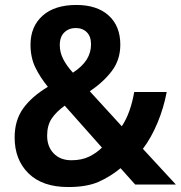

<svg xmlns="http://www.w3.org/2000/svg" viewBox="-20 -744 729 774"><path d="M288 -724Q371 -724 418 -681.5Q465 -639 465 -564Q465 -503 431 -458Q397 -413 342 -376L471 -235Q489 -262 501.5 -297Q514 -332 521 -373H652Q640 -309 615 -249Q590 -189 556 -144L689 0H525L466 -66Q425 -32 377.5 -11Q330 10 255 10Q151 10 95 -45Q39 -100 39 -190Q39 -259 73.5 -307Q108 -355 173 -394Q142 -432 122.5 -472Q103 -512 103 -564Q103 -637 151.5 -680.5Q200 -724 288 -724ZM285 -631Q258 -631 239.5 -613.5Q221 -596 221 -562Q221 -533 235 -505.5Q249 -478 274 -451Q312 -476 329.5 -504Q347 -532 347 -565Q347 -597 330 -614Q313 -631 285 -631ZM241 -318Q206 -293 188 -265.5Q170 -238 170 -197Q170 -153 196.5 -125.5Q223 -98 268 -98Q309 -98 339 -112.5Q369 -127 391 -149Z"/></svg>

Font: Noto Sans Bengali SemiCondensed SemiBold
Style: Regular
Weight: 600
Width: 4
Designer: Joana Ranito - Universal Thirst; Jelle Bosma - Monotype Design Team
Foundry: Universal Thirst ehf.
Version: Version 3.000; ttfautohint (v1.8.4.7-5d5b)